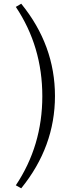

<svg xmlns="http://www.w3.org/2000/svg" viewBox="-20 -788 405 1030"><path d="M93.8 -768.1Q274.9 -545.4 274.9 -272.9Q274.9 -1 93.8 222.2L64.9 206.1Q207 -6.3 207 -272Q207 -538.6 64.9 -751Z"/></svg>

Font: I.Ming
Style: Regular
Weight: 400
Designer: Ichiten Fonts Project
Version: Version 6.11; Dec 27, 2019